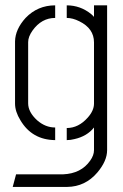

<svg xmlns="http://www.w3.org/2000/svg" viewBox="-20 -532 466 729"><path d="M28.3 177.7 41 129.9H219.7Q288.1 127 322.3 78.1Q336.9 57.6 336.9 38.1V-47.9Q310.5 -14.6 262.7 -3.9Q248 0 233.4 0V-45.9Q278.3 -45.9 313.5 -85.9Q336.9 -112.3 336.9 -138.7V-371.1Q336.9 -423.8 281.2 -451.2Q255.9 -463.9 233.4 -463.9V-511.7Q285.2 -511.7 326.2 -478.5Q333 -472.7 336.9 -467.8V-511.7H386.7V38.1Q386.7 79.1 349.6 123Q303.7 176.8 235.4 177.7ZM37.1 -138.7V-375Q38.1 -420.9 77.1 -463.9Q123 -511.7 189.5 -511.7V-463.9Q137.7 -463.9 103.5 -416Q86.9 -392.6 86.9 -372.1V-139.6Q86.9 -106.4 121.1 -75.2Q152.3 -47.9 189.5 -47.9V0Q101.6 -1 57.6 -75.2Q37.1 -108.4 37.1 -138.7Z"/></svg>

Font: Post No Bills Colombo
Style: Regular
Weight: 500
Designer: Kosala Senevirathne, Siva Puranthara, Lasantha Premarathna, Tharique Azeez
Foundry: Mooniak
Version: Version 1.220 ; ttfautohint (v1.5)